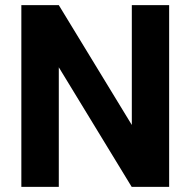

<svg xmlns="http://www.w3.org/2000/svg" viewBox="-20 -731 746 751"><path d="M641.6 0H495.1L210 -467.8V0H63.5V-710.9H210L495.6 -242.2V-710.9H641.6Z"/></svg>

Font: Robotiche
Style: Bold
Weight: 700
Designer: Google
Version: Version 2.001150; 2014